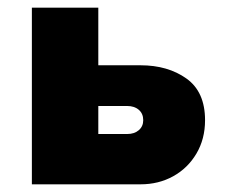

<svg xmlns="http://www.w3.org/2000/svg" viewBox="-20 -480 604 500"><path d="M63 -460H236V-310H346Q417 -310 465.5 -275.5Q514 -241 514 -167Q514 -118 491.5 -80Q469 -42 431 -21Q393 0 346 0H63ZM311 -204H236V-131H311Q330 -131 341.5 -141Q353 -151 353 -167Q353 -184 341.5 -194Q330 -204 311 -204Z"/></svg>

Font: Jost* Heavy
Style: Regular
Weight: 800
Version: Version 3.7